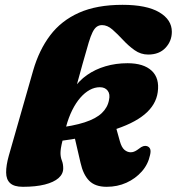

<svg xmlns="http://www.w3.org/2000/svg" viewBox="-20 -740 714 776"><path d="M270 -311.5Q273 -327.5 279 -352.2Q285 -377 293.8 -409.5Q302.5 -442 313.8 -482Q325 -522 338.5 -568Q346.5 -594.5 354.2 -610Q362 -625.5 371.2 -632Q380.5 -638.5 392.5 -638.5Q414 -638.5 434.5 -620.5Q455 -602.5 477 -578.8Q499 -555 524 -537.2Q549 -519.5 579 -519.5Q623.5 -519.5 649 -546.8Q674.5 -574 674.5 -611.5Q674.5 -660.5 623.5 -690.5Q572.5 -720.5 475 -720.5Q371 -720.5 299.2 -688.5Q227.5 -656.5 182.8 -597.2Q138 -538 114 -455L15.5 -110.5Q4.5 -71 4.8 -42.8Q5 -14.5 21 0.2Q37 15 72.5 15Q124.5 15 161 5.8Q197.5 -3.5 216.5 -20.2Q235.5 -37 235.5 -59.5Q235.5 -77.5 230 -91.2Q224.5 -105 224.5 -121.5Q224.5 -129.5 226.2 -141.2Q228 -153 233 -173.2Q238 -193.5 247 -227.5Q257 -265 272 -295Q287 -325 304.8 -345.2Q322.5 -365.5 342.5 -376.5Q362.5 -387.5 383.5 -387.5Q404.5 -387.5 415.2 -373.5Q426 -359.5 420.5 -335.5Q415 -305.5 391.5 -283Q368 -260.5 322 -245.5Q276 -230.5 202 -222L204 -167.5Q340 -185 429 -212Q518 -239 564.2 -277.5Q610.5 -316 617.5 -367.5Q625.5 -424 593 -454.2Q560.5 -484.5 495.5 -484.5Q448 -484.5 406.5 -472.2Q365 -460 331.8 -436.8Q298.5 -413.5 275.8 -379Q253 -344.5 243 -299.5ZM278.5 -198.5 305.5 -82Q316 -34.5 340.2 -9.8Q364.5 15 411 15Q454.5 15 491 -1.5Q527.5 -18 553 -46.8Q578.5 -75.5 586.5 -113.5Q590.5 -130.5 586.5 -138.8Q582.5 -147 573.5 -149.5Q567 -151.5 559.2 -149.2Q551.5 -147 541 -138.5Q534 -133 525.8 -128.8Q517.5 -124.5 508.5 -124.5Q495 -124.5 483.2 -134.2Q471.5 -144 464.5 -169L445.5 -237Z"/></svg>

Font: Fraunces Black
Style: Italic
Weight: 900
Italic angle: -16°
Version: Version 1.000;[b76b70a41]